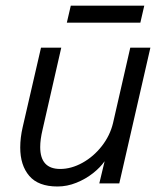

<svg xmlns="http://www.w3.org/2000/svg" viewBox="-20 -659 587 690"><path d="M52.7 -128.9Q52.7 -164.1 61.5 -202.1L127.4 -487.8H200.2L132.8 -192.4Q124.5 -157.7 124.5 -130.4Q124.5 -51.8 196.3 -51.8Q236.3 -51.8 276.4 -74Q316.4 -96.2 345.9 -134Q375.5 -171.9 386.2 -216.8L448.2 -487.8H520.5L408.7 0H336.9L356 -79.6Q340.3 -57.1 314 -36.4Q287.6 -15.6 254.4 -2.2Q221.2 11.2 186.5 11.2Q117.7 11.2 85.2 -26.9Q52.7 -64.9 52.7 -128.9ZM220.2 -577.6 234.4 -638.7H498.5L484.4 -577.6Z"/></svg>

Font: Acari Sans
Style: Italic
Weight: 400
Italic angle: -13°
Designer: Alfredo Marco Pradil and Stefan Peev
Foundry: Hanken Design Co.
Version: Version 1.045;January 11, 2019;FontCreator 11.5.0.2425 64-bi